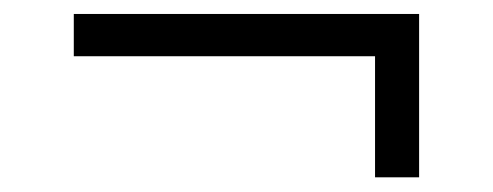

<svg xmlns="http://www.w3.org/2000/svg" viewBox="-20 -466 688 268"><path d="M503.5 -218.5V-387.5H83V-446.5H565V-218.5Z"/></svg>

Font: Geologica ExtraLight
Style: Regular
Weight: 200
Designer: Sindre Bremnes, Frode Helland
Foundry: Monokrom Skriftforlag AS
Version: Version 1.010; ttfautohint (v1.8.4.7-5d5b);gftools[0.9.28]